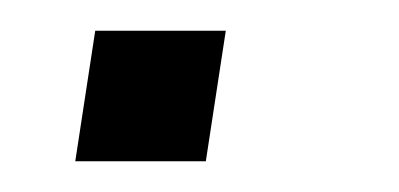

<svg xmlns="http://www.w3.org/2000/svg" viewBox="-20 -105 260 125"><path d="M29 0 42 -85H127L114 0Z"/></svg>

Font: Nunito Sans 10pt SemiCondensed Light
Style: Italic
Weight: 300
Width: 4
Italic angle: -9°
Designer: Vernon Adams
Foundry: Vernon Adams
Version: Version 3.101;gftools[0.9.27]